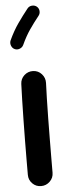

<svg xmlns="http://www.w3.org/2000/svg" viewBox="-62 -911 357 1005"><g transform="rotate(-5 116.0 -408.5)"><path d="M122.6 -539.1Q149.4 -538.1 167.5 -518.1Q185.5 -498 184.6 -471.2Q183.1 -437.5 181.9 -389.4Q180.7 -341.3 179.9 -286.6Q179.2 -231.9 178.7 -177.7Q178.2 -123.5 178 -77.1Q177.7 -30.8 177.7 0Q177.7 26.9 158.4 45.7Q139.2 64.5 112.3 64.5Q85.4 64.5 66.7 45.7Q47.9 26.9 47.9 0Q47.9 -31.2 48.1 -77.6Q48.3 -124 48.8 -178.5Q49.3 -232.9 50.3 -288.1Q51.3 -343.3 52.5 -392.6Q53.7 -441.9 55.2 -477.1Q56.2 -503.9 75.9 -522Q95.7 -540 122.6 -539.1ZM170.9 -873.5Q182.1 -864.7 183.6 -850.3Q185.1 -835.9 176.3 -824.7Q148.9 -790.5 126 -757.1Q103 -723.6 83 -679.7Q77.1 -667 63.2 -661.6Q49.3 -656.2 36.6 -662.1Q24.4 -667.5 19 -681.4Q13.7 -695.3 19 -708.5Q42 -758.3 68.4 -795.9Q94.7 -833.5 122.1 -867.7Q130.9 -878.9 145.5 -880.4Q160.2 -881.8 170.9 -873.5Z"/></g></svg>

Font: Mikhak-FD Bold
Style: Regular
Weight: 700
Designer: Amin Abedi
Version: Version 3.3